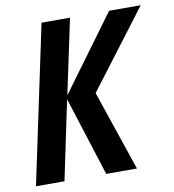

<svg xmlns="http://www.w3.org/2000/svg" viewBox="-81 -785 774 856"><g transform="rotate(-10 306.5 -357.0)"><path d="M142 0 217 -358 331 0H470L347 -363L613 -714H470L221 -375L293 -714H164L13 0Z"/></g></svg>

Font: Noto Sans UI SemiCondensed
Style: Bold Italic
Weight: 700
Width: 4
Designer: Monotype Design Team
Foundry: Monotype Imaging Inc.
Version: 1.001